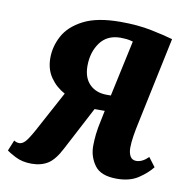

<svg xmlns="http://www.w3.org/2000/svg" viewBox="-92 -612 677 688"><g transform="rotate(10 246.0 -268.0)"><path d="M66 10Q32 10 7 -3Q-18 -16 -25 -22L-9 -61Q0 -55 10 -55Q20 -55 30 -64.5Q40 -74 59 -108L140 -258Q108 -275 87.5 -304.5Q67 -334 67 -375Q67 -417 88 -456Q109 -495 158.5 -520.5Q208 -546 293 -546Q356 -546 405 -536Q454 -526 485 -517L419 -204Q413 -177 409 -152Q405 -127 405 -108Q405 -89 412 -77Q419 -65 434 -65Q456 -65 478 -87L503 -54Q484 -30 453.5 -10Q423 10 376 10Q318 10 295.5 -21Q273 -52 273 -91Q273 -111 275.5 -134Q278 -157 285 -188L292 -222H255L172 -64Q150 -21 125.5 -5.5Q101 10 66 10ZM289 -280H304L348 -484Q334 -488 323.5 -489Q313 -490 303 -490Q254 -490 228.5 -455Q203 -420 203 -370Q203 -327 226.5 -303.5Q250 -280 289 -280Z"/></g></svg>

Font: Noto Serif ExtraCondensed
Style: Bold Italic
Weight: 700
Width: 2
Italic angle: -12°
Designer: Monotype Design Team
Foundry: Monotype Imaging Inc.
Version: Version 2.013; ttfautohint (v1.8.4.7-5d5b)